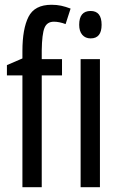

<svg xmlns="http://www.w3.org/2000/svg" viewBox="-20 -785 503 805"><path d="M240 -469H155V0H74V-469H9V-512L74 -540V-571Q74 -664 99.5 -714.5Q125 -765 196 -765Q218 -765 236.5 -761Q255 -757 276 -749L255 -684Q242 -689 229.5 -691.5Q217 -694 206 -694Q177 -694 166.5 -668Q156 -642 155 -574V-537H240ZM360 -739Q406 -739 406 -681Q406 -624 360 -624Q338 -624 325 -639Q312 -654 312 -681Q312 -739 360 -739ZM399 -537V0H318V-537Z"/></svg>

Font: Noto Sans ExtraCondensed
Style: Regular
Weight: 400
Width: 2
Designer: Monotype Design Team
Foundry: Monotype Imaging Inc.
Version: Version 2.013; ttfautohint (v1.8.4.7-5d5b)